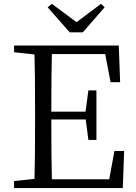

<svg xmlns="http://www.w3.org/2000/svg" viewBox="-20 -961 694 981"><path d="M403.3 -795.9H335.9L223.6 -923.8L245.1 -941.4L371.1 -847.7L496.1 -941.4L514.6 -923.8ZM564.5 -189.5H614.3L607.4 0H51.8V-36.1L156.2 -46.9Q159.2 -142.6 159.2 -336.9V-391.6Q159.2 -586.9 156.2 -682.6L51.8 -694.3V-728.5H586.9L593.8 -541H544.9L517.6 -684.6H245.1Q242.2 -589.8 242.2 -390.6H417L431.6 -499H472.7V-246.1H431.6L418 -350.6H242.2Q242.2 -141.6 245.1 -44.9H538.1Z"/></svg>

Font: GenYoMin JP Regular
Style: Regular
Weight: 400
Version: Version 1.001;PS 1;hotconv 16.6.51;makeotf.lib2.5.65220 DEVE